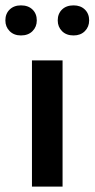

<svg xmlns="http://www.w3.org/2000/svg" viewBox="-51 -695 352 715"><path d="M68 0V-470H182V0ZM223 -563Q196 -563 180 -579Q164 -595 164 -619Q164 -644 180 -659.5Q196 -675 223 -675Q249 -675 265 -659.5Q281 -644 281 -619Q281 -595 265 -579Q249 -563 223 -563ZM27 -563Q1 -563 -15 -579Q-31 -595 -31 -619Q-31 -644 -15 -659.5Q1 -675 27 -675Q54 -675 70 -659.5Q86 -644 86 -619Q86 -595 70 -579Q54 -563 27 -563Z"/></svg>

Font: Gantari SemiBold
Style: Regular
Weight: 600
Designer: Anugrah Pasau
Foundry: Lafontype
Version: Version 1.000; ttfautohint (v1.8.3)